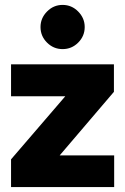

<svg xmlns="http://www.w3.org/2000/svg" viewBox="-20 -762 510 782"><path d="M25 -113 246 -370H25V-500H444V-388L223 -129H445V0H25ZM145 -652Q145 -688 171.5 -715Q198 -742 235 -742Q272 -742 298.5 -715Q325 -688 325 -652Q325 -615 298.5 -588.5Q272 -562 235 -562Q198 -562 171.5 -588.5Q145 -615 145 -652Z"/></svg>

Font: Oak Sans ExtraBold
Style: Regular
Weight: 800
Designer: Erik Kennedy, Walven
Foundry: Erik Kennedy, Walven
Version: Version 1.000